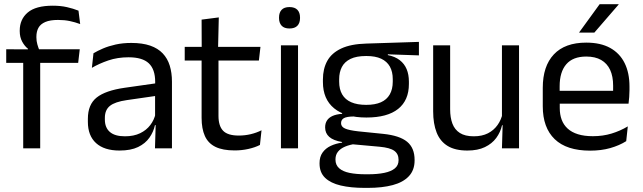

<svg xmlns="http://www.w3.org/2000/svg" viewBox="-20 -703 3046 910"><path d="M230 -676Q267.5 -676 297.2 -669.2Q327 -662.5 352 -652.5L360 -589Q335.5 -598 310.8 -603.2Q286 -608.5 255 -608.5Q217.5 -608.5 194.8 -598.8Q172 -589 162.2 -571.2Q152.5 -553.5 152.5 -528.5V-526Q152.5 -508.5 157 -492.8Q161.5 -477 167 -464L112.5 -462V-472Q97 -484 85.2 -505.5Q73.5 -527 73.5 -555.5V-558Q73.5 -611.5 111.5 -643.8Q149.5 -676 230 -676ZM90 0V-444.5H170.5V0ZM9.5 -405V-469.5L121 -469L154 -469.5H358L350.5 -405Z M714.5 0 718 -118.5 715 -131V-286.5L715.5 -315Q715.5 -374.5 685.2 -403Q655 -431.5 589.5 -431.5Q537 -431.5 493.2 -416.5Q449.5 -401.5 415.5 -381.5L423 -450.5Q442 -462 468.2 -473.2Q494.5 -484.5 528.2 -492Q562 -499.5 602.5 -499.5Q655 -499.5 691.8 -486.8Q728.5 -474 751.2 -450Q774 -426 784.5 -392Q795 -358 795 -316V0ZM546.5 10.5Q474 10.5 435.2 -24.8Q396.5 -60 396.5 -125.5V-140Q396.5 -207.5 438.2 -240.8Q480 -274 571 -287L725.5 -309L730 -250L581 -228.5Q525 -220.5 501 -201.2Q477 -182 477 -144.5V-136.5Q477 -98 500.8 -77.5Q524.5 -57 572 -57Q614 -57 644 -71.5Q674 -86 692.5 -110.5Q711 -135 717.5 -165L730 -110H714.5Q707.5 -78 688.2 -50.5Q669 -23 634.5 -6.2Q600 10.5 546.5 10.5Z M1092 10Q1035.5 10 1001 -7Q966.5 -24 951 -58.5Q935.5 -93 935.5 -144.5V-452.5H1015.5V-154Q1015.5 -106 1037.5 -83.2Q1059.5 -60.5 1111.5 -60.5Q1141 -60.5 1168.2 -67Q1195.5 -73.5 1219.5 -85.5L1212 -16Q1188.5 -4 1157 3Q1125.5 10 1092 10ZM855.5 -416V-481H1214.5L1207 -416ZM936 -473 935.5 -610 1017 -620.5 1013.5 -473Z M1311.5 0V-488H1392.5V0ZM1352 -568Q1327 -568 1314.8 -581.2Q1302.5 -594.5 1302.5 -617.5V-620Q1302.5 -643.5 1314.8 -656.5Q1327 -669.5 1352 -669.5Q1377 -669.5 1389.5 -656.5Q1402 -643.5 1402 -620V-617.5Q1402 -594 1389.5 -581Q1377 -568 1352 -568Z M1716.5 -146Q1617 -146 1563.8 -189.5Q1510.5 -233 1510.5 -314V-326.5Q1510.5 -377 1531.2 -414.5Q1552 -452 1597.5 -473.2Q1643 -494.5 1716.5 -496.5L1965.5 -504.5V-440.5L1818.5 -445.5L1818 -442Q1852.5 -435 1874.5 -418Q1896.5 -401 1907.2 -375.5Q1918 -350 1918 -316V-305Q1918 -227.5 1867 -186.8Q1816 -146 1716.5 -146ZM1713 123H1724.5Q1769.5 123 1801.8 116.2Q1834 109.5 1851.5 95Q1869 80.5 1869 56.5V54.5Q1869 26.5 1848.8 11.8Q1828.5 -3 1779.5 -7.5L1641.5 -20L1664.5 -21Q1636.5 -17 1615.2 -8Q1594 1 1582 15.8Q1570 30.5 1570 52.5V53.5Q1570 79 1587.5 94.5Q1605 110 1637 116.5Q1669 123 1713 123ZM1708.5 187.5Q1642.5 187.5 1594.8 176.2Q1547 165 1520.8 139.8Q1494.5 114.5 1494.5 72V70Q1494.5 40 1508.8 20Q1523 0 1547.2 -11.5Q1571.5 -23 1601.5 -27L1601 -30Q1560 -37 1540.5 -54.2Q1521 -71.5 1521 -99V-99.5Q1521 -118.5 1529.8 -132Q1538.5 -145.5 1556.2 -153.5Q1574 -161.5 1601.5 -163.5V-173.5L1694.5 -150L1656.5 -151Q1622.5 -150.5 1609.5 -142.8Q1596.5 -135 1596.5 -119.5V-119Q1596.5 -102.5 1615 -94Q1633.5 -85.5 1678 -80.5L1796.5 -68.5Q1874 -60.5 1909.5 -31.2Q1945 -2 1945 55V57.5Q1945 103 1918 132Q1891 161 1841.5 174.2Q1792 187.5 1723 187.5ZM1715.5 -206Q1757.5 -206 1785.2 -218.2Q1813 -230.5 1827.2 -255.2Q1841.5 -280 1841.5 -316V-328Q1841.5 -363 1827.8 -387.5Q1814 -412 1786.5 -424.8Q1759 -437.5 1717.5 -437.5H1714.5Q1669.5 -437.5 1641.2 -423.8Q1613 -410 1600.2 -385.2Q1587.5 -360.5 1587.5 -327.5V-316Q1587.5 -280 1601.8 -255.5Q1616 -231 1644.5 -218.5Q1673 -206 1715.5 -206Z M2113.5 -488V-184.5Q2113.5 -146 2124.2 -117.2Q2135 -88.5 2159.5 -72.8Q2184 -57 2225.5 -57Q2264.5 -57 2292.5 -71.2Q2320.5 -85.5 2338.2 -110.5Q2356 -135.5 2362.5 -167L2377 -109.5H2359.5Q2352 -76.5 2332 -49.2Q2312 -22 2278.2 -5.8Q2244.5 10.5 2195 10.5Q2137.5 10.5 2101.8 -11.2Q2066 -33 2049.5 -74.8Q2033 -116.5 2033 -175.5V-488ZM2440 -488V0H2359L2362.5 -117L2359 -122V-488Z M2777 11Q2665.5 11 2609 -43.5Q2552.5 -98 2552.5 -199.5V-286.5Q2552.5 -389.5 2605 -445.2Q2657.5 -501 2758.5 -501Q2826.5 -501 2872 -475.8Q2917.5 -450.5 2940.5 -404Q2963.5 -357.5 2963.5 -293V-275Q2963.5 -259 2962.2 -243Q2961 -227 2959 -211.5H2884.5Q2885.5 -235.5 2885.8 -257Q2886 -278.5 2886 -296.5Q2886 -341 2871.8 -371.8Q2857.5 -402.5 2829.2 -418.8Q2801 -435 2758.5 -435Q2695.5 -435 2664 -398.5Q2632.5 -362 2632.5 -294V-247.5L2633 -237.5V-191Q2633 -160.5 2642 -136Q2651 -111.5 2670.2 -93.8Q2689.5 -76 2719.2 -66.8Q2749 -57.5 2790 -57.5Q2837.5 -57.5 2878.5 -70Q2919.5 -82.5 2955.5 -104L2948 -34Q2915.5 -13.5 2872.5 -1.2Q2829.5 11 2777 11ZM2595 -211.5V-272.5H2942V-211.5ZM2822 -683H2912V-681.5L2797 -548.5H2725V-549.5Z"/></svg>

Font: Anek Bangla
Style: Regular
Weight: 400
Designer: Sulekha Rajkumar (Bangla), Yesha Goshar (Latin)
Foundry: Ek Type
Version: Version 1.003